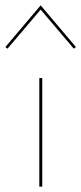

<svg xmlns="http://www.w3.org/2000/svg" viewBox="-31 -698 304 718"><path d="M-11 -522 121 -678 253 -522 245 -516 121 -662 -3 -516ZM116 -406H127V0H116Z"/></svg>

Font: Ysabeau Infant Hairline
Style: Regular
Weight: 100
Designer: Christian Thalmann (Catharsis Fonts)
Version: Version 0.003